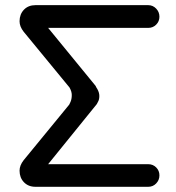

<svg xmlns="http://www.w3.org/2000/svg" viewBox="-20 -718 678 738"><path d="M165 -86.9H549.8Q567.9 -86.9 580.3 -74.5Q592.8 -62 592.8 -43.9Q592.8 -25.9 580.3 -12.9Q567.9 0 549.8 0H116.2Q88.9 0 72 -17.6Q55.2 -35.2 55.2 -62Q55.2 -82 70.8 -102.1L246.1 -315.9L251 -326.2Q255.9 -337.4 255.9 -353Q255.9 -366.2 247.1 -381.8L237.8 -393.1L70.8 -596.2Q55.2 -616.2 55.2 -636.2Q55.2 -663.1 72 -680.7Q88.9 -698.2 116.2 -698.2H549.8Q567.4 -698.2 580.1 -685.1Q592.8 -671.9 592.8 -653.8Q592.8 -635.7 580.3 -623.3Q567.9 -610.8 549.8 -610.8H165L347.2 -388.2Q351.6 -378.9 354 -376Q361.8 -362.3 361.8 -349.1Q361.8 -335.4 356.9 -327.1Q353.5 -321.8 352.1 -317.9Z"/></svg>

Font: Aka-Acid-Varela
Style: Regular
Weight: 400
Designer: Joe Prince, Avraham Cornfeld, Cyberella
Foundry: Joe Prince, Avraham Cornfeld, Cyberella
Version: Version 2.000; ttfautohint (v1.5.33-1714) -l 8 -r 50 -G 200 